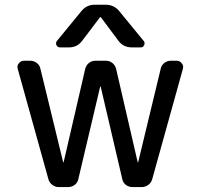

<svg xmlns="http://www.w3.org/2000/svg" viewBox="-20 -800 830 800"><path d="M579.1 -628.9Q585 -621.1 580.6 -611.8Q576.2 -602.5 566.4 -602.5H529.3Q494.1 -602.5 473.6 -629.9L401.4 -726.6Q398.4 -730.5 395.5 -726.6L322.3 -629.9Q301.8 -602.5 267.6 -602.5H230.5Q219.7 -602.5 215.3 -611.8Q210.9 -621.1 216.8 -628.9L319.3 -753.9Q340.8 -780.3 375 -780.3H419.9Q455.1 -780.3 476.6 -753.9ZM553.7 -124Q553.7 -124 554.7 -124Q555.7 -124 555.7 -124L649.4 -512.7Q652.3 -528.3 664.6 -537.6Q676.8 -546.9 691.4 -546.9H716.8Q729.5 -546.9 737.3 -536.1Q743.2 -529.3 743.2 -520.5Q743.2 -517.6 742.2 -513.7L614.3 -53.7Q610.4 -39.1 598.1 -29.8Q585.9 -20.5 570.3 -20.5H531.2Q516.6 -20.5 504.4 -29.8Q492.2 -39.1 489.3 -54.7L399.4 -439.5Q399.4 -439.5 398.4 -439.5Q397.5 -439.5 397.5 -439.5L306.6 -54.7Q303.7 -39.1 291.5 -29.8Q279.3 -20.5 263.7 -20.5H224.6Q210 -20.5 197.8 -29.8Q185.5 -39.1 181.6 -53.7L53.7 -513.7Q52.7 -517.6 52.7 -520.5Q52.7 -529.3 58.6 -536.1Q66.4 -546.9 80.1 -546.9H105.5Q121.1 -546.9 133.3 -537.6Q145.5 -528.3 148.4 -513.7L243.2 -124Q243.2 -124 244.1 -124Q245.1 -124 245.1 -124L335 -512.7Q338.9 -528.3 350.6 -537.6Q362.3 -546.9 377 -546.9H421.9Q436.5 -546.9 448.2 -537.6Q460 -528.3 463.9 -512.7Z"/></svg>

Font: Gen Jyuu GothicL Regular
Style: Regular
Weight: 400
Designer: [Source Han Sans]
Ryoko NISHIZUKA  (kana & ideographs); Paul D. Hunt (Latin, Greek & Cyrillic); Wenlong ZHANG  (bopomofo
Version: Version 1.002.20150607